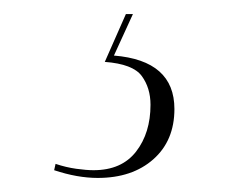

<svg xmlns="http://www.w3.org/2000/svg" viewBox="-20 -28 348 273"><path d="M119 225Q90 225 57 214L59 205Q74 210 88.5 212Q103 214 113 214Q153 214 173.5 187.5Q194 161 194 121Q194 97 181.5 80Q169 63 129 60L159 -8H169L142 51Q228 58 228 127Q228 172 198 198.5Q168 225 119 225Z"/></svg>

Font: Noto Serif Display SemiCondensed ExtraLight
Style: Italic
Weight: 200
Width: 4
Italic angle: -12°
Designer: Monotype Design Team
Foundry: Monotype Imaging Inc.
Version: Version 2.009